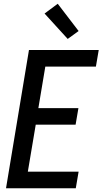

<svg xmlns="http://www.w3.org/2000/svg" viewBox="-20 -1001 545 1021"><path d="M12 0 134 -735H505L490 -647H221L184 -426H397L382 -338H170L128 -88H398L383 0ZM340 -794 217 -929 287 -981 398 -836Z"/></svg>

Font: Iosevka SS04 Semibold Oblique
Style: Regular
Weight: 600
Italic angle: -9°
Monospace: yes
Designer: Belleve Invis
Foundry: Belleve Invis
Version: Version 19.0.0; ttfautohint (v1.8.4)